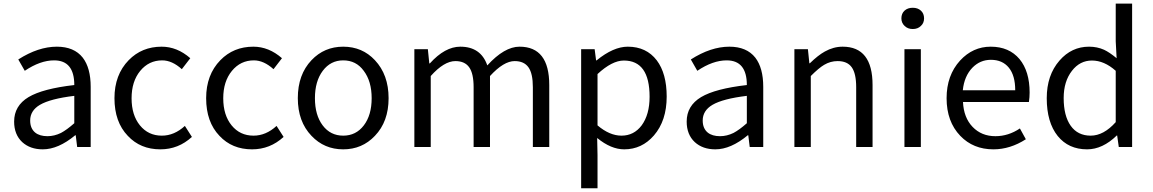

<svg xmlns="http://www.w3.org/2000/svg" viewBox="-20 -797 6249 1041"><path d="M211.9 12.7Q143.6 12.7 100.6 -26.4Q56.6 -67.4 56.6 -137.7Q56.6 -223.6 134.8 -270.5Q211.9 -316.4 382.8 -335.9Q382.8 -469.7 273.4 -469.7Q198.2 -469.7 114.3 -413.1L79.1 -474.6Q187.5 -543.9 288.1 -543.9Q381.8 -543.9 428.7 -484.4Q471.7 -428.7 471.7 -326.2V-163.1V0H398.4L390.6 -63.5H387.7Q295.9 12.7 211.9 12.7ZM237.3 -58.6Q274.4 -58.6 310.5 -76.2Q341.8 -92.8 382.8 -128.9V-203.1V-277.3Q252.9 -261.7 196.3 -228.5Q143.6 -197.3 143.6 -143.6Q143.6 -100.6 170.9 -78.1Q195.3 -58.6 237.3 -58.6Z M849.6 12.7Q741.2 12.7 672.9 -60.5Q600.6 -135.7 600.6 -264.6Q600.6 -391.6 677.7 -470.7Q749 -543.9 856.4 -543.9Q940.4 -543.9 1011.7 -481.4L965.8 -421.9Q913.1 -469.7 859.4 -469.7Q787.1 -469.7 740.2 -412.6Q693.4 -355.5 693.4 -264.2Q693.4 -172.9 738.8 -117.2Q784.2 -61.5 857.4 -61.5Q924.8 -61.5 982.4 -114.3L1020.5 -54.7Q947.3 12.7 849.6 12.7Z M1346.7 12.7Q1238.3 12.7 1169.9 -60.5Q1097.7 -135.7 1097.7 -264.6Q1097.7 -391.6 1174.8 -470.7Q1246.1 -543.9 1353.5 -543.9Q1437.5 -543.9 1508.8 -481.4L1462.9 -421.9Q1410.2 -469.7 1356.4 -469.7Q1284.2 -469.7 1237.3 -412.6Q1190.4 -355.5 1190.4 -264.2Q1190.4 -172.9 1235.8 -117.2Q1281.2 -61.5 1354.5 -61.5Q1421.9 -61.5 1479.5 -114.3L1517.6 -54.7Q1444.3 12.7 1346.7 12.7Z M1840.8 12.7Q1738.3 12.7 1668.9 -60.5Q1594.7 -137.7 1594.7 -265.1Q1594.7 -392.6 1668.9 -470.7Q1738.3 -543.9 1840.8 -543.9Q1944.3 -543.9 2012.7 -470.7Q2086.9 -391.6 2086.9 -264.6Q2086.9 -137.7 2012.7 -60.5Q1943.4 12.7 1840.8 12.7ZM1840.8 -61.5Q1910.2 -61.5 1952.6 -117.2Q1995.1 -172.9 1995.1 -264.6Q1995.1 -356.4 1952.1 -413.1Q1911.1 -469.7 1840.8 -469.7Q1772.5 -469.7 1730 -413.1Q1687.5 -356.4 1687.5 -264.6Q1687.5 -172.9 1729.5 -117.2Q1771.5 -61.5 1840.8 -61.5Z M2226.6 0V-264.6V-530.3H2299.8L2307.6 -453.1H2310.5Q2392.6 -543.9 2475.6 -543.9Q2586.9 -543.9 2622.1 -442.4Q2714.8 -543.9 2796.9 -543.9Q2958 -543.9 2958 -335.9V0H2869.1V-324.2Q2869.1 -398.4 2845.2 -432.1Q2821.3 -465.8 2770.5 -465.8Q2710.9 -465.8 2636.7 -384.8V0H2547.9V-324.2Q2547.9 -398.4 2523.9 -432.1Q2500 -465.8 2449.2 -465.8Q2387.7 -465.8 2315.4 -384.8V0Z M3130.9 223.6V-153.3V-530.3H3204.1L3211.9 -469.7H3214.8Q3305.7 -543.9 3383.8 -543.9Q3484.4 -543.9 3541 -469.7Q3594.7 -398.4 3594.7 -273.4Q3594.7 -142.6 3525.4 -62.5Q3460 12.7 3364.3 12.7Q3293 12.7 3217.8 -48.8L3219.7 43.9V223.6ZM3349.6 -61.5Q3417 -61.5 3459 -117.2Q3502 -175.8 3502 -272.5Q3502 -468.8 3362.3 -468.8Q3298.8 -468.8 3219.7 -395.5V-255.9V-117.2Q3285.2 -61.5 3349.6 -61.5Z M3858.4 12.7Q3790 12.7 3747.1 -26.4Q3703.1 -67.4 3703.1 -137.7Q3703.1 -223.6 3781.2 -270.5Q3858.4 -316.4 4029.3 -335.9Q4029.3 -469.7 3919.9 -469.7Q3844.7 -469.7 3760.7 -413.1L3725.6 -474.6Q3834 -543.9 3934.6 -543.9Q4028.3 -543.9 4075.2 -484.4Q4118.2 -428.7 4118.2 -326.2V-163.1V0H4044.9L4037.1 -63.5H4034.2Q3942.4 12.7 3858.4 12.7ZM3883.8 -58.6Q3920.9 -58.6 3957 -76.2Q3988.3 -92.8 4029.3 -128.9V-203.1V-277.3Q3899.4 -261.7 3842.8 -228.5Q3790 -197.3 3790 -143.6Q3790 -100.6 3817.4 -78.1Q3841.8 -58.6 3883.8 -58.6Z M4287.1 0V-264.6V-530.3H4360.4L4368.2 -454.1H4371.1Q4415 -497.1 4452.1 -517.6Q4499 -543.9 4548.8 -543.9Q4710.9 -543.9 4710.9 -335.9V0H4622.1V-324.2Q4622.1 -398.4 4598.1 -432.1Q4574.2 -465.8 4521.5 -465.8Q4482.4 -465.8 4448.2 -445.3Q4419.9 -428.7 4376 -384.8V0Z M4883.8 0V-530.3H4972.7V-264.6V0ZM4928.7 -639.6Q4902.3 -639.6 4884.8 -656.2Q4867.2 -672.9 4867.2 -697.3Q4867.2 -723.6 4884.3 -739.3Q4901.4 -754.9 4928.7 -754.9Q4956.1 -754.9 4973.1 -739.3Q4990.2 -723.6 4990.2 -697.3Q4990.2 -671.9 4972.7 -656.2Q4956.1 -639.6 4928.7 -639.6Z M5366.2 12.7Q5256.8 12.7 5186.5 -60.5Q5112.3 -137.7 5112.3 -264.6Q5112.3 -388.7 5185.5 -468.8Q5254.9 -543.9 5351.6 -543.9Q5451.2 -543.9 5507.8 -476.6Q5562.5 -410.2 5562.5 -294.9Q5562.5 -269.5 5558.6 -244.1H5379.9H5201.2Q5205.1 -159.2 5253.4 -108.9Q5301.8 -58.6 5377 -58.6Q5447.3 -58.6 5509.8 -100.6L5542 -42Q5457 12.7 5366.2 12.7ZM5200.2 -307.6H5341.8H5484.4Q5484.4 -387.7 5449.7 -430.2Q5415 -472.7 5352.5 -472.7Q5293.9 -472.7 5252 -429.7Q5208 -383.8 5200.2 -307.6Z M5874 12.7Q5773.4 12.7 5714.8 -59.6Q5655.3 -133.8 5655.3 -264.6Q5655.3 -389.6 5724.6 -468.8Q5790 -543.9 5884.8 -543.9Q5928.7 -543.9 5965.8 -527.3Q5995.1 -513.7 6034.2 -481.4L6029.3 -573.2V-777.3H6118.2V-388.7V0H6045.9L6037.1 -62.5H6035.2Q5958 12.7 5874 12.7ZM5893.6 -61.5Q5963.9 -61.5 6029.3 -134.8V-273.4V-413.1Q5966.8 -468.8 5900.4 -468.8Q5835 -468.8 5792 -413.1Q5747.1 -355.5 5747.1 -265.6Q5747.1 -168.9 5785.2 -115.2Q5823.2 -61.5 5893.6 -61.5Z"/></svg>

Font: Bpmf GenSeki Gothic R
Style: R
Weight: 400
Foundry: But Ko
Version: Version 1.320